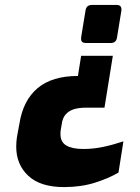

<svg xmlns="http://www.w3.org/2000/svg" viewBox="-20 -564 569 781"><path d="M439 -337 405 -126H329Q302 -126 281.5 -120Q261 -114 247.5 -99Q234 -84 231 -58L227 -35Q226 -30 226 -25.5Q226 -21 226 -18Q226 14 250 28Q274 42 319 42Q360 42 400 33.5Q440 25 482 11L462 138Q421 162 365 179.5Q309 197 240 197Q144 197 95 151Q46 105 46 33Q46 13 49 -7L59 -61Q74 -156 133 -205.5Q192 -255 297 -255L310 -337ZM454 -544Q474 -544 474 -526Q474 -525 474 -524Q474 -523 474 -522L456 -412Q453 -389 430 -389H330Q310 -389 310 -405Q310 -406 310 -408Q310 -410 310 -412L328 -522Q330 -534 337 -539Q344 -544 354 -544Z"/></svg>

Font: Exo Thin ExtraBold
Style: Italic
Weight: 800
Italic angle: -9°
Version: Version 2.000